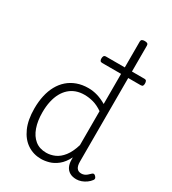

<svg xmlns="http://www.w3.org/2000/svg" viewBox="-228 -1073 1084 1209"><g transform="rotate(30 314.5 -468.0)"><path d="M265 17Q210 17 166 -12Q122 -41 96.5 -98Q71 -155 71 -238Q71 -288 80.5 -331Q90 -374 109 -408.5Q128 -443 156 -467.5Q184 -492 221 -505.5Q258 -519 303 -519Q336 -519 368.5 -509.5Q401 -500 435 -480V-934Q435 -944 441.5 -948.5Q448 -953 461 -953Q475 -953 481 -948.5Q487 -944 487 -934V-91Q487 -60 498 -45Q509 -30 531 -30Q541 -30 551 -33.5Q561 -37 570.5 -45Q580 -53 590 -63Q596 -69 602.5 -68Q609 -67 615 -60Q621 -54 622.5 -47.5Q624 -41 619 -34Q608 -19 592 -7.5Q576 4 558 10.5Q540 17 522 17Q493 17 473.5 5.5Q454 -6 444.5 -26.5Q435 -47 435 -75Q435 -79 435 -83.5Q435 -88 435 -92Q412 -47 382.5 -23.5Q353 0 322.5 8.5Q292 17 265 17ZM127 -242Q127 -180 143.5 -133Q160 -86 192.5 -59.5Q225 -33 274 -33Q306 -33 336.5 -46.5Q367 -60 392.5 -92.5Q418 -125 435 -181V-428Q400 -452 367.5 -461Q335 -470 302 -470Q270 -470 243 -460.5Q216 -451 194.5 -432Q173 -413 158 -385.5Q143 -358 135 -322Q127 -286 127 -242ZM298 -699Q287 -699 283 -705Q279 -711 279 -721Q279 -732 283 -739Q287 -746 298 -746H577Q589 -746 592.5 -739Q596 -732 596 -721Q596 -711 592.5 -705Q589 -699 577 -699Z"/></g></svg>

Font: Playwrite US Modern ExtraLight
Style: Regular
Weight: 250
Designer: Veronika Burian, José Scaglione
Foundry: TypeTogether
Version: Version 1.003